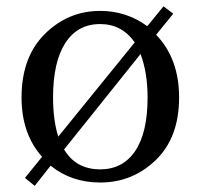

<svg xmlns="http://www.w3.org/2000/svg" viewBox="-20 -569 641 613"><path d="M428.7 -396.5 184.6 -91.8Q222.7 -28.3 299.8 -28.3Q372.1 -28.3 411.6 -86.9Q451.2 -145.5 451.2 -257.8Q451.2 -336.9 428.7 -396.5ZM166 -132.8 410.2 -433.6Q369.1 -492.2 299.8 -492.2Q227.5 -492.2 188.5 -431.6Q149.4 -371.1 149.4 -257.8Q149.4 -185.5 166 -132.8ZM533.2 -525.4 478.5 -458Q551.8 -381.8 551.8 -257.8Q551.8 -129.9 477.5 -58.1Q403.3 13.7 299.8 13.7Q208 13.7 141.6 -40L90.8 24.4L59.6 -1L114.3 -68.4Q48.8 -141.6 48.8 -257.8Q48.8 -386.7 123 -460.4Q197.3 -534.2 299.8 -534.2Q383.8 -534.2 450.2 -485.4L502 -548.8Z"/></svg>

Font: GenYoMin TW TTF Medium
Style: Regular
Weight: 500
Version: Version 1.300